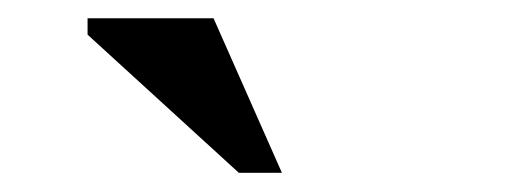

<svg xmlns="http://www.w3.org/2000/svg" viewBox="-20 -700 540 205"><path d="M281 -515.5H235L73.5 -663V-680.5H208Z"/></svg>

Font: Newsreader 16pt 16pt SemiBold
Style: Regular
Weight: 600
Version: Version 1.003